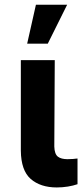

<svg xmlns="http://www.w3.org/2000/svg" viewBox="-20 -806 361 832"><path d="M70.3 -152.8V-545.4H217.3L215.3 -170.9Q216.3 -138.2 231 -127Q245.1 -116.2 272.9 -116.2Q283.7 -116.2 297.4 -117.2Q301.3 -117.7 307.6 -118.4Q314 -119.1 315.9 -119.1V-7.8Q297.9 -1.5 274.4 2.4Q250 6.3 226.1 6.3Q155.3 6.3 112.8 -30.8Q71.3 -67.4 70.3 -152.8ZM187 -616.7H97.7L135.7 -785.6H271Z"/></svg>

Font: My Font
Style: Bold
Weight: 500
Designer: Rasmus Andersson
Foundry: rsms
Version: Version 0.001